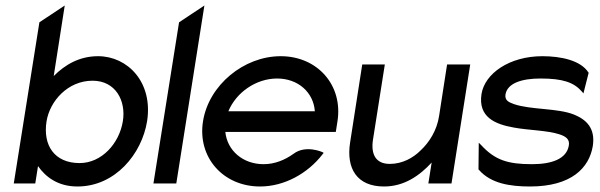

<svg xmlns="http://www.w3.org/2000/svg" viewBox="-20 -666 2177 697"><path d="M30 0H108L118 -63C146 -23 191 11 261 11C399 11 495 -108 514 -226C536 -368 443 -462 336 -462C268 -462 216 -431 175 -390L215 -646L123 -585ZM149 -226C161 -299 226 -373 316 -373C400 -373 438 -300 426 -226C413 -145 349 -74 269 -74C178 -74 135 -138 149 -226Z M537 0H620L722 -646L630 -585Z M717 -226C696 -95 790 11 924 11C1012 11 1097 -36 1151 -106L1155 -111L1150 -114C1150 -114 1090 -141 1046 -108C1014 -85 977 -70 937 -70C862 -70 805 -119 798 -187H1199L1205 -225C1226 -356 1133 -462 999 -462C865 -462 738 -357 717 -226ZM809 -262C837 -330 909 -381 986 -381C1062 -381 1118 -331 1123 -262Z M1251 -149C1236 -54 1276 11 1374 11C1447 11 1503 -28 1547 -76L1535 0H1619L1687 -432H1603L1574 -245C1566 -192 1538 -149 1507 -120C1480 -93 1441 -71 1395 -71C1343 -71 1326 -107 1334 -159L1377 -432H1295Z M1728 -325C1715 -241 1777 -215 1845 -203C1898 -193 1967 -193 2012 -178C2033 -171 2049 -161 2045 -138C2037 -89 1983 -70 1911 -70C1823 -70 1777 -85 1727 -139L1718 -148L1717 -51L1719 -49C1762 0 1831 11 1904 11C2055 11 2119 -57 2132 -136C2142 -201 2108 -232 2064 -250C2004 -274 1907 -267 1846 -288C1826 -295 1812 -302 1815 -323C1822 -365 1876 -381 1942 -381C2023 -381 2063 -367 2092 -334L2098 -327L2117 -402L2116 -403C2088 -447 2016 -462 1949 -462C1829 -462 1740 -399 1728 -325Z"/></svg>

Font: Charger Pro
Style: BdObl
Weight: 700
Designer: Jasper
Foundry: Cannot Into Space Fonts
Version: Version 1.09